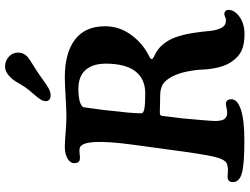

<svg xmlns="http://www.w3.org/2000/svg" viewBox="-135 -850 997 767"><g transform="rotate(-90 363.5 -466.5)"><path d="M446.3 -806.2Q410.2 -779.8 395 -771.2Q379.9 -762.7 365.7 -762.7Q355 -762.7 348.6 -768.3Q342.3 -773.9 342.8 -783.7Q343.3 -788.6 345 -793.7Q346.7 -798.8 351.3 -805.4Q356 -812 359.4 -816.4Q362.8 -820.8 371.8 -831.3Q380.9 -841.8 385.7 -847.7Q399.4 -863.8 411.6 -885.5Q423.8 -907.2 430.2 -914.6Q455.6 -944.8 481 -944.8Q503.9 -944.8 520.8 -929.4Q537.6 -914.1 537.1 -890.6Q536.1 -870.1 520.5 -855.5Q510.3 -846.7 484.9 -831.3Q459.5 -815.9 446.3 -806.2ZM283.2 -310.1 273.9 -234.4Q263.7 -124 263.7 -104Q264.2 -76.7 272.5 -67.4Q281.2 -58.1 292.7 -57.6Q304.2 -57.1 317.1 -60.3Q330.1 -63.5 335.9 -62.5Q350.6 -58.6 350.6 -42Q350.6 -29.3 341.3 -20Q332 -10.7 310.1 -2.9Q267.6 11.2 186 11.2Q92.8 11.2 58.1 2Q19.5 -7.8 19.5 -34.7Q19.5 -52.2 34.7 -55.7Q39.6 -56.6 57.1 -54.9Q74.7 -53.2 91.8 -58.1Q110.4 -64 121.3 -111.6Q132.3 -159.2 150.4 -298.3L168.5 -430.7Q196.8 -635.3 155.8 -646.5Q144.5 -648.9 130.4 -646.7Q116.2 -644.5 110.8 -646Q95.2 -648.4 95.2 -667.5Q95.2 -685.1 114.3 -695.6Q133.3 -706.1 159.2 -706.1Q177.7 -706.1 217.5 -702.9Q257.3 -699.7 279.8 -699.7Q309.6 -699.7 361.1 -702.9Q412.6 -706.1 439 -706.1Q534.7 -706.1 588.4 -665.8Q642.1 -625.5 642.1 -545.4Q642.1 -490.7 610.8 -445.6Q579.6 -400.4 531.7 -374Q529.3 -372.6 524.9 -370.4Q520.5 -368.2 517.8 -366.7Q515.1 -365.2 512.9 -363.3Q510.7 -361.3 510.7 -359.4Q510.7 -354 528.3 -346.2Q575.7 -323.7 598.1 -263.7Q608.9 -234.4 615 -195.3Q621.1 -156.2 623 -130.6Q625 -105 633.5 -85Q642.1 -64.9 659.2 -63Q669.9 -61 678.7 -65.4Q687.5 -69.8 693.8 -68.8Q707.5 -65.4 707.5 -52.7Q707.5 -28.3 680.2 -8.3Q652.8 11.7 609.9 11.7Q569.8 11.7 544.7 0Q519.5 -11.7 501 -39.1Q485.4 -61 477.8 -93Q470.2 -125 469.2 -153.6Q468.3 -182.1 461.2 -217.8Q454.1 -253.4 439.9 -279.8Q431.6 -294.9 422.1 -304.7Q412.6 -314.5 401.9 -318.6Q391.1 -322.8 382.1 -324Q373 -325.2 359.9 -325.2Q348.6 -325.2 331.5 -325.7Q314.5 -326.2 306.6 -326.4Q298.8 -326.7 292 -326.2Q283.2 -325.2 283.2 -310.1ZM374 -384.8Q432.1 -384.8 462.4 -424.6Q492.7 -464.4 492.7 -542.5Q492.7 -594.7 467.3 -623.3Q441.9 -651.9 392.1 -651.9Q358.4 -651.9 339.1 -645.5Q319.8 -639.2 318.4 -629.9Q308.1 -557.6 307.6 -550.3L297.4 -455.1Q294.4 -420.9 294.4 -399.9Q294.9 -391.1 314.5 -387.9Q334 -384.8 374 -384.8Z"/></g></svg>

Font: Cooper* SemiBold
Style: Italic
Weight: 600
Italic angle: -7°
Designer: Owen Earl
Foundry: indestructible type*
Version: Version 0.001